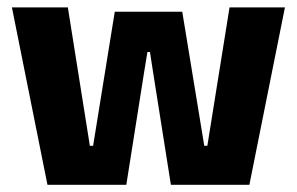

<svg xmlns="http://www.w3.org/2000/svg" viewBox="-20 -512 822 532"><path d="M111.5 0 13 -491.5H168L229 -108H238L298 -479.5H485L546 -108H554.5L616 -491.5H769.5L671 0H453.5L404 -313L395.5 -368H388.5L379.5 -313L330 0Z"/></svg>

Font: Anek Gujarati Medium
Style: Bold
Weight: 700
Version: Version 1.003